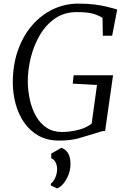

<svg xmlns="http://www.w3.org/2000/svg" viewBox="-20 -771 709 1064"><path d="M307.5 8Q241.5 8 193.2 -19.2Q145 -46.5 113.8 -92Q82.5 -137.5 67.2 -193.2Q52 -249 51 -306Q50 -407.5 78.5 -489.5Q107 -571.5 157.5 -630Q208 -688.5 274 -719.8Q340 -751 414 -751Q464 -751 501.5 -746.2Q539 -741.5 565.8 -735.2Q592.5 -729 610 -724Q615 -722.5 619.8 -721Q624.5 -719.5 629.5 -718L601.5 -573H550L548 -672Q528.5 -685 497.5 -694.5Q466.5 -704 405.5 -704Q336 -704 284.8 -668.5Q233.5 -633 200 -575.2Q166.5 -517.5 150 -449.2Q133.5 -381 134 -315.5Q135 -265 146 -216Q157 -167 179.8 -127Q202.5 -87 238.2 -63.2Q274 -39.5 324 -39.5Q366.5 -39.5 413.5 -51.2Q460.5 -63 488 -86.5L517.5 -300L383 -307.5L388 -354H606.5L562.5 -45.5Q548.5 -45.5 534 -40.5Q519.5 -35.5 499 -29.5Q462.5 -18.5 417.8 -5.2Q373 8 307.5 8ZM261.5 256.5V247.5Q273 238.5 280.8 224.8Q288.5 211 292.8 195.2Q297 179.5 296.5 165Q296.5 145 287.8 128.2Q279 111.5 264 106V80L320 48Q349 59 360.5 84.2Q372 109.5 370.5 143.5Q369.5 174.5 357.5 202.5Q345.5 230.5 328.8 249.5Q312 268.5 296 273Z"/></svg>

Font: Merriweather Light 18pt Light
Style: Italic
Weight: 300
Italic angle: -7.8°
Version: Version 2.101